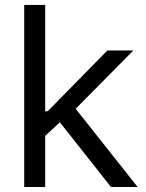

<svg xmlns="http://www.w3.org/2000/svg" viewBox="-20 -747 584 767"><path d="M76.7 -727.3H160.5V-302.6H170.5L409.1 -545.5H512.8L282.3 -312.5L529.8 0H423.3L219.1 -258.5L160.5 -204.2V0H76.7Z"/></svg>

Font: Interop
Style: Regular
Weight: 400
Designer: Rasmus Andersson, Google, Jang Haemin
Foundry: jhaemin
Version: Version 1.008